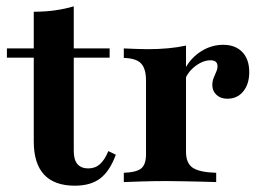

<svg xmlns="http://www.w3.org/2000/svg" viewBox="-20 -569 814 600"><path d="M213.7 11.3Q150 11.3 117.7 -23.4Q85.5 -58.1 85.5 -127.4V-388.7H1.6V-417.7H85.5V-532.3Q121 -532.3 152 -536.7Q183.1 -541.1 210.5 -549.2V-417.7H322.6V-388.7H210.5V-97.6Q210.5 -69.4 222.2 -56Q233.9 -42.7 255.6 -42.7Q277.4 -42.7 292.3 -56Q307.3 -69.4 318.5 -96.8L341.9 -85.5Q323.4 -34.7 293.5 -11.7Q263.7 11.3 213.7 11.3Z M366.9 0V-29Q407.3 -30.6 421.8 -43.1Q436.3 -55.6 436.3 -87.1V-316.9Q436.3 -354.8 420.6 -371Q404.8 -387.1 366.9 -387.9V-417.7Q391.9 -416.9 406.9 -416.1Q421.8 -415.3 440.3 -415.3Q510.5 -415.3 561.3 -426.6V-94.4Q561.3 -58.9 582.3 -44.8Q603.2 -30.6 655.6 -29V0Q640.3 -0.8 614.9 -1.2Q589.5 -1.6 559.7 -2.4Q529.8 -3.2 502.4 -3.2Q460.5 -3.2 423 -2Q385.5 -0.8 366.9 0ZM690.3 -260.5Q669.4 -260.5 656.5 -272.6Q643.5 -284.7 643.5 -303.2Q643.5 -315.3 647.6 -325.4Q651.6 -335.5 655.6 -344.4Q659.7 -353.2 659.7 -362.1Q659.7 -380.6 637.9 -380.6Q622.6 -380.6 607.3 -373Q591.9 -365.3 579 -352.4Q566.1 -339.5 558.9 -322.6L558.1 -354Q576.6 -388.7 608.9 -408.9Q641.1 -429 677.4 -429Q715.3 -429 737.1 -406.5Q758.9 -383.9 758.9 -343.5Q758.9 -306.5 740.3 -283.5Q721.8 -260.5 690.3 -260.5Z"/></svg>

Font: Playfair 5pt SemiExpanded Light ExtraBold
Style: Regular
Weight: 800
Version: Version 2.001;gftools[0.9.30]